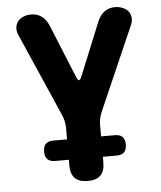

<svg xmlns="http://www.w3.org/2000/svg" viewBox="-53 -606 706 843"><g transform="rotate(-5 300.0 -185.0)"><path d="M300 190Q262 190 243.5 171.5Q225 153 225 115V90H165Q142 90 131 79Q120 68 120 45Q120 22 131 11Q142 0 165 0H225V-50Q225 -65 222 -79Q219 -93 213 -107L52 -475Q44 -493 46 -509Q48 -525 57 -536Q66 -547 81.5 -553.5Q97 -560 115 -560Q141 -560 161 -546Q181 -532 193 -503L289 -268Q295 -254 300 -254Q305 -254 311 -268L407 -503Q419 -532 439 -546Q459 -560 485 -560Q503 -560 518.5 -553.5Q534 -547 543 -536Q552 -525 554 -509Q556 -493 548 -475L387 -107Q381 -93 378 -79Q375 -65 375 -50V0H435Q458 0 469 11Q480 22 480 45Q480 68 469 79Q458 90 435 90H375V115Q375 153 356.5 171.5Q338 190 300 190Z"/></g></svg>

Font: Maple Mono NL ExtraBold
Style: Regular
Weight: 800
Monospace: yes
Designer: subframe7536
Version: Version 7.000